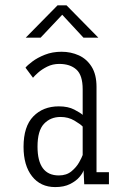

<svg xmlns="http://www.w3.org/2000/svg" viewBox="-20 -712 490 742"><path d="M193.5 11Q136.5 11 103.8 -30.8Q71 -72.5 71 -144.5Q71 -223.5 108.8 -262.2Q146.5 -301 207.5 -301Q243 -301 267 -288.5Q291 -276 299.5 -268V-367Q299.5 -421.5 275.2 -443.2Q251 -465 209 -465Q183.5 -465 162.5 -454.5Q141.5 -444 127.2 -431.2Q113 -418.5 107.5 -411.5L78.5 -450.5Q85.5 -459.5 105 -474.2Q124.5 -489 153.5 -500.5Q182.5 -512 218 -512Q254 -512 284.8 -498Q315.5 -484 334.2 -454Q353 -424 353 -376V-46.5H401V0H305.5L303 -54Q300 -43 287 -27.8Q274 -12.5 250.8 -0.8Q227.5 11 193.5 11ZM207.5 -34Q237 -34 256.2 -50Q275.5 -66 286 -85Q296.5 -104 299.5 -113V-223Q291 -232 267.5 -246Q244 -260 214 -260Q175 -260 150 -233.5Q125 -207 125 -145.5Q125 -34 207.5 -34ZM79.5 -566.5 202.5 -691.5H237L360 -566.5H302.5L220.5 -655L137 -566.5Z"/></svg>

Font: Trispace Condensed ExtraLight
Style: Regular
Weight: 200
Width: 3
Designer: Tyler Finck
Foundry: Etcetera Type Company
Version: Version 1.210; ttfautohint (v1.8.3)